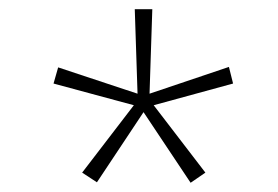

<svg xmlns="http://www.w3.org/2000/svg" viewBox="-20 -777 603 416"><path d="M393 -381 425 -403 313 -549 485 -596 476 -632 304 -574 310 -757H272L278 -574L106 -631L96 -596L270 -549L158 -403L190 -382L291 -534Z"/></svg>

Font: Noto Sans Mono SemiCondensed ExtraLight
Style: Regular
Weight: 200
Width: 4
Designer: Monotype Design Team
Foundry: Monotype Imaging Inc.
Version: Version 2.014